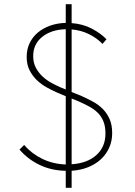

<svg xmlns="http://www.w3.org/2000/svg" viewBox="-20 -822 641 914"><path d="M293 -9V72H321V-9Q365 -12 400.5 -26.5Q436 -41 461 -64.5Q486 -88 500 -119.5Q514 -151 514 -188Q514 -227 502 -254.5Q490 -282 470 -302.5Q450 -323 423.5 -337.5Q397 -352 368 -365L321 -384V-682Q366 -678 403.5 -659.5Q441 -641 468 -613L487 -635Q460 -663 417.5 -685.5Q375 -708 321 -712V-802H293V-713Q253 -712 219 -700Q185 -688 160 -667Q135 -646 121 -616.5Q107 -587 107 -551Q107 -514 121 -487Q135 -460 156 -440Q177 -420 201.5 -406.5Q226 -393 248 -383L293 -364V-39Q233 -41 182 -65.5Q131 -90 95 -132L73 -110Q111 -65 167.5 -37.5Q224 -10 293 -9ZM138 -555Q138 -612 181 -646.5Q224 -681 293 -683V-396L264 -408Q246 -416 224 -428Q202 -440 183 -457.5Q164 -475 151 -499Q138 -523 138 -555ZM321 -40V-353L353 -340Q380 -328 403.5 -315.5Q427 -303 444.5 -286Q462 -269 472 -245Q482 -221 482 -186Q482 -123 439 -84Q396 -45 321 -40Z"/></svg>

Font: Spoqa Han Sans Neo Thin
Style: Regular
Weight: 100
Designer: [Spoqa Han Sans Neo] Dong-huui Kim  Younghwa Kang  Yujin Lee  [Noto Sans] Ryoko NISHIZUKA  (kana & ideographs); Paul D. 
Foundry: Spoqa (http://www.spoqa-han-sans.com)
Version: Version 1.100;hotconv 1.0.109;makeotfexe 2.5.65596